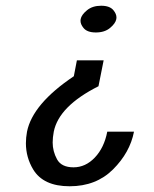

<svg xmlns="http://www.w3.org/2000/svg" viewBox="-20 -524 540 673"><path d="M334.5 -503.9Q365.2 -503.9 377.9 -487.8Q388.2 -475.1 388.2 -462.9Q388.2 -460 387.7 -457Q384.8 -441.9 365.7 -426Q346.7 -410.2 315.9 -410.2Q285.2 -410.2 272.5 -426.3Q262.2 -439 262.2 -451.2Q262.2 -454.1 262.7 -457Q265.6 -472.2 284.9 -488Q304.2 -503.9 334.5 -503.9ZM238.8 -256.8 249.5 -312.5H343.3L325.2 -221.7Q186.5 -151.9 168.5 -62.5Q164.6 -42 164.6 -24.4Q164.6 6.3 179.9 34.4Q195.3 62.5 237.8 62.5Q279.8 62.5 312.5 28.1Q345.2 -6.3 356 -62.5H449.7Q435.5 10.7 376.2 69.8Q316.9 128.9 224.1 128.9Q131.8 128.9 96.2 69.8Q70.8 27.3 70.8 -22Q70.8 -41.5 74.7 -62.5Q94.2 -159.7 238.8 -256.8Z"/></svg>

Font: Juliett
Style: Bold Italic
Weight: 700
Italic angle: -11.25°
Designer: GGBotNet
Foundry: GGBotNet
Version: 0.60